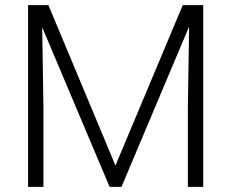

<svg xmlns="http://www.w3.org/2000/svg" viewBox="-20 -731 905 751"><path d="M169.4 -710.9 431.6 -83.5 694.8 -710.9H774.9V0H714.8V-309.6L719.7 -627L455.1 0H408.7L145 -624.5L149.9 -311.5V0H89.8V-710.9Z"/></svg>

Font: SteelSelectRoboto
Style: Regular
Weight: 300
Designer: Google
Version: Version 2.137; 2017